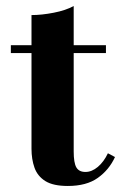

<svg xmlns="http://www.w3.org/2000/svg" viewBox="-20 -610 408 637"><path d="M205 7Q156.5 7 130.5 -9.2Q104.5 -25.5 94.5 -53.5Q84.5 -81.5 84.5 -116.5V-560Q118.5 -560 158.2 -567.8Q198 -575.5 224.5 -590V-107.5Q224.5 -70 233.2 -54.8Q242 -39.5 263.5 -39.5Q284.5 -39.5 304.5 -56.2Q324.5 -73 338 -101.5L361.5 -89Q342 -46.5 304.5 -19.8Q267 7 205 7ZM16 -434V-460H331.5V-434Z"/></svg>

Font: Bodoni Moda SC 9pt
Style: Bold
Weight: 700
Designer: Owen Earl
Foundry: indestructible type
Version: Version 2.005